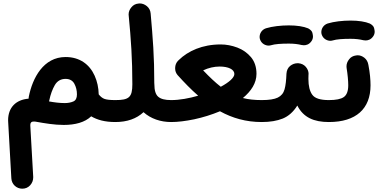

<svg xmlns="http://www.w3.org/2000/svg" viewBox="-20 -677 2233 1132"><path d="M366.7 -340.8C236.3 -340.8 171.9 -217.8 149.9 -107.4C148.9 -103 148.4 -99.1 148.4 -95.2C74.2 -89.4 27.8 -43.5 27.8 32.2C27.8 36.1 27.8 40 28.3 43.9L46.9 374.5C48.8 409.2 76.7 435.5 111.3 435.5C129.9 435.5 145.5 428.7 157.7 415.5C169.9 401.9 175.8 386.2 175.8 369.1V365.2L158.7 64.5V61C158.7 42 168.9 39.6 180.7 39.6C185.1 39.6 190.4 40 196.8 41.5C243.7 49.8 300.3 59.6 355.5 59.6C423.3 59.6 480.5 44.4 517.6 8.8C554.2 30.3 599.1 42.5 659.7 42.5H660.2C678.7 42.5 694.3 36.1 706.5 23.4C718.8 10.3 724.6 -4.9 724.6 -22C724.6 -39.6 718.8 -54.7 706.5 -67.9C694.3 -80.6 678.7 -86.9 660.2 -86.9H659.7C629.9 -86.9 608.4 -89.4 596.2 -93.8C584 -98.1 572.3 -107.4 562 -120.6C561 -160.2 553.2 -196.8 538.1 -230.5C508.3 -296.9 450.7 -340.8 366.7 -340.8ZM270.5 -85C277.8 -120.6 289.1 -150.9 303.2 -175.3C317.4 -199.7 338.9 -211.9 366.7 -211.9C390.6 -211.9 408.2 -202.1 418.5 -183.1C428.7 -164.1 433.6 -143.1 433.6 -120.6C433.6 -99.1 426.8 -85.4 413.1 -79.1C398.9 -72.8 381.8 -69.3 361.8 -69.3C332 -69.3 300.8 -73.2 269 -79.1L270.5 -85Z M595.7 -22C595.7 -3.9 602.1 11.2 614.3 23.9C627 36.1 642.1 42.5 660.2 42.5C729.5 42.5 784.7 22.9 826.2 -15.6C868.7 22.9 926.8 42.5 988.8 42.5H989.3C1007.3 42.5 1022.5 36.1 1035.2 23.9C1047.4 11.2 1053.7 -3.9 1053.7 -22C1053.7 -40 1047.4 -55.2 1035.2 -67.9C1022.5 -80.6 1007.3 -86.9 989.3 -86.9H988.8C953.1 -86.9 928.2 -93.3 913.1 -106.4C897.9 -119.1 890.1 -143.6 890.1 -180.2C890.1 -182.6 890.1 -185.5 889.6 -188C889.6 -263.2 887.7 -333 883.8 -397C879.9 -460.9 874.5 -527.8 868.2 -597.7C866.7 -615.2 859.4 -629.4 846.2 -640.6C833 -651.4 818.8 -656.7 803.7 -656.7C801.8 -656.7 799.8 -656.7 797.4 -656.2C779.8 -654.8 765.6 -647.5 754.9 -634.3C743.7 -621.1 738.3 -606.9 738.3 -591.8C738.3 -589.8 738.3 -587.9 738.8 -585.4C752.4 -444.3 760.3 -330.1 760.3 -180.2C760.3 -103.5 740.7 -86.9 660.2 -86.9C642.1 -86.9 627 -80.6 614.3 -67.9C602.1 -55.2 595.7 -40 595.7 -22Z M924.3 -22C924.3 -3.9 930.7 11.2 943.4 23.9C956.1 36.1 971.2 42.5 989.3 42.5C1027.8 42.5 1072.8 37.1 1125 26.4C1177.2 15.1 1227.5 -0.5 1276.9 -21C1350.6 19.5 1430.7 42.5 1522.9 42.5H1523.4C1541.5 42.5 1556.6 36.1 1569.3 23.9C1581.5 11.2 1587.9 -3.9 1587.9 -22C1587.9 -40 1581.5 -55.2 1569.3 -67.9C1556.6 -80.6 1541.5 -86.9 1523.4 -86.9H1522.9C1481.4 -86.9 1444.3 -90.8 1412.1 -99.1C1460.9 -139.6 1492.2 -187 1492.2 -241.7C1492.2 -281.2 1481.4 -314 1460 -339.8C1438.5 -365.2 1411.6 -384.3 1379.4 -396.5C1346.7 -408.7 1314 -415 1280.8 -415C1172.9 -415 1088.9 -376.5 1034.2 -323.2C1032.7 -321.8 1031.2 -320.8 1030.3 -319.3L1028.8 -317.9C1018.6 -306.6 1013.2 -293.5 1012.7 -277.3V-272.9C1012.7 -258.3 1017.6 -245.6 1026.9 -234.4C1067.4 -189.5 1107.4 -148.4 1148.4 -112.8C1095.2 -97.2 1038.6 -86.9 989.3 -86.9C971.2 -86.9 956.1 -80.6 943.4 -67.9C930.7 -55.2 924.3 -40 924.3 -22ZM1275.4 -284.7C1325.7 -284.7 1361.8 -268.1 1361.8 -240.7C1361.8 -219.2 1330.1 -191.4 1281.7 -165.5C1249 -190.9 1215.3 -222.7 1177.7 -262.2C1210.4 -277.3 1242.7 -284.7 1275.4 -284.7Z M1458.5 -22C1458.5 -3.9 1464.8 11.2 1477.5 23.9C1490.2 36.1 1505.4 42.5 1523.4 42.5C1571.8 42.5 1613.3 35.6 1647 22C1680.7 8.3 1709.5 -17.1 1732.9 -54.7C1768.6 15.6 1830.6 42.5 1918.9 42.5H1919.4C1937.5 42.5 1952.6 36.1 1965.3 23.9C1977.5 11.2 1983.9 -3.9 1983.9 -22C1983.9 -40 1977.5 -55.2 1965.3 -67.9C1952.6 -80.6 1937.5 -86.9 1919.4 -86.9H1918.9C1868.7 -86.9 1836.4 -97.2 1821.3 -118.2C1806.2 -138.7 1798.3 -169.9 1798.3 -211.9C1798.3 -219.2 1798.3 -227.1 1798.8 -235.4C1799.3 -237.3 1799.3 -239.3 1799.3 -241.7C1799.3 -256.3 1793.9 -270 1782.7 -283.2C1771.5 -295.9 1756.8 -302.7 1738.8 -304.2H1734.4C1718.3 -304.2 1704.1 -298.8 1690.9 -288.6C1677.7 -277.8 1670.4 -262.7 1668.9 -242.7C1667.5 -203.6 1664.1 -172.9 1657.7 -150.4C1651.4 -127.4 1637.7 -111.3 1617.7 -101.6C1597.7 -91.8 1565.9 -86.9 1523.4 -86.9C1505.4 -86.9 1490.2 -80.6 1477.5 -67.9C1464.8 -55.2 1458.5 -40 1458.5 -22ZM1512.7 -445.8C1521 -418.9 1545.9 -408.2 1563.5 -408.2C1567.9 -408.2 1572.8 -408.7 1577.6 -410.2C1600.6 -417.5 1638.7 -419.9 1683.1 -419.9C1711.9 -419.9 1736.8 -417 1758.3 -411.6C1762.7 -410.6 1767.1 -410.2 1771.5 -410.2C1783.7 -410.2 1801.8 -413.6 1815.9 -433.6C1822.3 -442.4 1825.2 -451.7 1825.2 -461.9C1825.2 -466.3 1824.2 -473.6 1821.8 -483.4C1819.3 -493.2 1811 -502 1796.9 -509.8C1770 -521 1730.5 -527.3 1683.1 -527.3C1636.2 -527.3 1585 -521.5 1548.3 -510.3C1520.5 -501 1510.7 -476.6 1510.7 -459.5C1510.7 -455.1 1511.2 -450.2 1512.7 -445.8Z M1855 -22C1855 -3.9 1861.3 11.2 1873.5 23.9C1886.2 36.1 1901.4 42.5 1919.4 42.5C2079.1 42.5 2164.6 -35.6 2164.6 -173.8C2164.6 -206.5 2161.1 -247.6 2151.9 -294.9C2148.9 -312.5 2141.1 -326.2 2128.4 -336.4C2115.7 -346.2 2102.5 -351.1 2088.9 -351.1C2085.4 -351.1 2082.5 -350.6 2079.1 -350.1C2061.5 -347.7 2047.9 -340.3 2038.1 -327.1C2027.8 -314 2022.9 -300.3 2022.9 -286.1C2022.9 -283.2 2022.9 -280.3 2023.4 -277.3C2029.8 -237.8 2033.2 -199.2 2033.2 -174.3C2033.2 -140.1 2024.4 -117.2 2007.3 -105C1990.2 -92.8 1960.9 -86.9 1919.4 -86.9C1901.4 -86.9 1886.2 -80.6 1873.5 -67.9C1861.3 -55.2 1855 -40 1855 -22ZM1876.5 -474.1C1884.8 -447.3 1909.7 -436.5 1927.2 -436.5C1931.6 -436.5 1936.5 -437 1941.4 -438.5C1964.4 -445.8 2002.4 -448.2 2046.9 -448.2C2075.7 -448.2 2100.6 -445.3 2122.1 -439.9C2126.5 -439 2130.9 -438.5 2135.3 -438.5C2147.5 -438.5 2165.5 -441.9 2179.7 -461.9C2186 -470.7 2189 -480 2189 -490.2C2189 -494.6 2188 -502 2185.5 -511.7C2183.1 -521.5 2174.8 -530.3 2160.6 -538.1C2133.8 -549.3 2094.2 -555.7 2046.9 -555.7C2000 -555.7 1948.7 -549.8 1912.1 -538.6C1884.3 -529.3 1874.5 -504.9 1874.5 -487.8C1874.5 -483.4 1875 -478.5 1876.5 -474.1Z"/></svg>

Font: Mikhak
Style: Bold
Weight: 700
Designer: Amin Abedi
Version: Version 3.2